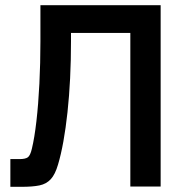

<svg xmlns="http://www.w3.org/2000/svg" viewBox="-20 -720 710 741"><path d="M20 1V-106H55Q78 -106 87.5 -113Q97 -120 103 -146Q113 -187 120.5 -252Q128 -317 132 -396.5Q136 -476 136 -560V-700H600V0H483V-593H254V-561Q254 -412 240.5 -287Q227 -162 204 -85Q193 -47 176 -28.5Q159 -10 132.5 -4.5Q106 1 64 1Z"/></svg>

Font: Zen Kaku Gothic New
Style: Bold
Weight: 700
Designer: Yoshimichi Ohira
Foundry: Positype
Version: Version 1.002